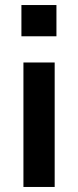

<svg xmlns="http://www.w3.org/2000/svg" viewBox="-20 -742 309 762"><path d="M65 -598V-722H204V-598ZM73 0V-494H197V0Z"/></svg>

Font: Nunito Sans 10pt SemiCondensed
Style: Bold
Weight: 700
Width: 4
Designer: Vernon Adams
Foundry: Vernon Adams
Version: Version 3.101;gftools[0.9.27]